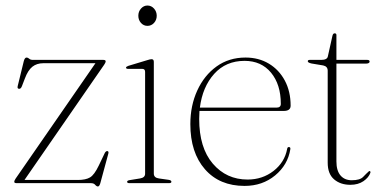

<svg xmlns="http://www.w3.org/2000/svg" viewBox="-20 -662 1387 694"><path d="M356.5 -428 68.5 -11.5H261.5Q290 -11.5 305.5 -20.8Q321 -30 337 -63.5L359 -109.5Q363 -116 367.5 -116Q374 -115.5 371.5 -106.5L342.5 0.5Q339 12 334 12Q329 12 324 6Q319 0 308.5 0H40Q31.5 0 31.5 -5Q31.5 -9 36.5 -16.5L325 -433.5H136.5Q113 -433.5 97 -420.8Q81 -408 70 -378.5L59 -350Q55.5 -341 49.5 -341Q41.5 -341 44 -351L66 -441Q69.5 -454 76 -454Q81 -454 85.5 -449.8Q90 -445.5 99 -445.5H353.5Q362 -445.5 362 -440Q362 -436 356.5 -428Z M513 -568.5Q499 -568.5 489.5 -579.2Q480 -590 480 -605Q480 -620.5 489.8 -631.2Q499.5 -642 513 -642Q527 -642 536.8 -631Q546.5 -620 546.5 -605Q546.5 -590 536.8 -579.2Q527 -568.5 513 -568.5ZM536 -438.5V-34.5Q536 -19.5 554.5 -17L589.5 -12Q599.5 -10.5 599.5 -5Q599.5 0 591 0H447.5Q439.5 0 439.5 -5Q439.5 -9.5 449 -11L486 -17Q504.5 -20 504.5 -34V-402Q504.5 -413 494.5 -413H444Q435.5 -413 435.5 -417.5Q435.5 -421 444 -424L512 -444.5Q522.5 -448 528 -448Q536 -448 536 -438.5Z M1030.5 -280Q1030.5 -261 1005.5 -261H701Q700 -247 700 -232Q700 -128 749.2 -70.5Q798.5 -13 875 -13Q928.5 -13 968.8 -44.2Q1009 -75.5 1018 -124Q1019 -130.5 1024 -130.5Q1030.5 -130.5 1029.5 -123Q1020.5 -66 974.5 -28Q928.5 10 864 10Q773.5 10 720.8 -50.2Q668 -110.5 668 -213.5Q668 -280 693 -334.8Q718 -389.5 762.8 -421.8Q807.5 -454 867.5 -454Q915 -454 951.8 -432Q988.5 -410 1009.5 -370.8Q1030.5 -331.5 1030.5 -280ZM864 -442Q796.5 -442 754.2 -395Q712 -348 702.5 -273H979.5Q995 -273 995 -286.5Q995 -356.5 959.8 -399.2Q924.5 -442 864 -442Z M1148 -425.5 1106 -432.5Q1092.5 -435.5 1092.5 -440.5Q1092.5 -445.5 1099.5 -445.5H1141Q1162.5 -445.5 1165 -458L1181.5 -532Q1183.5 -541.5 1189.5 -541.5Q1196 -541.5 1196 -535.5V-445.5H1307.5Q1316 -445.5 1316 -439.5Q1316 -432 1301.5 -432H1196V-78.5Q1196 -45 1210.8 -27.8Q1225.5 -10.5 1251.5 -10.5Q1281 -10.5 1292.5 -22.5Q1304 -34.5 1314 -43.5Q1319.5 -45 1319 -38Q1313 -20.5 1293.8 -7.2Q1274.5 6 1246.5 6Q1210.5 6 1187.5 -13.8Q1164.5 -33.5 1164.5 -74V-406.5Q1164.5 -422 1148 -425.5Z"/></svg>

Font: Fraunces 72pt Thin
Style: Regular
Weight: 100
Version: Version 1.000;[b76b70a41]